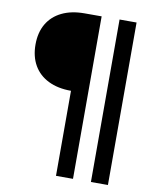

<svg xmlns="http://www.w3.org/2000/svg" viewBox="-95 -771 841 1034"><g transform="rotate(10 325.0 -254.0)"><path d="M283 190V-275Q210.5 -275 158.5 -300.8Q106.5 -326.5 79 -374.2Q51.5 -422 51.5 -487.5Q51.5 -553.5 79.2 -600.8Q107 -648 158.8 -673.2Q210.5 -698.5 283 -698.5H376V190ZM474 190V-698.5H567V190Z"/></g></svg>

Font: Azeret Mono Thin
Style: Regular
Weight: 100
Designer: Martin Vácha
Foundry: Displaay
Version: Version 1.002